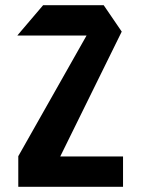

<svg xmlns="http://www.w3.org/2000/svg" viewBox="-20 -715 543 735"><path d="M47 -579V-580L145 -695H377L364 -579ZM185 -64 50 -116V-117L377 -695L446 -594ZM50 0V-116H451V0Z"/></svg>

Font: Foldit Medium
Style: Regular
Weight: 500
Version: Version 1.003